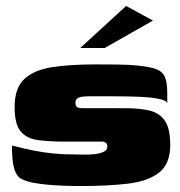

<svg xmlns="http://www.w3.org/2000/svg" viewBox="-20 -621 605 644"><path d="M252 3Q223 3 194.5 2Q166 1 139.5 -1.5Q113 -4 91 -8Q67 -13 51.5 -21Q36 -29 28 -54Q20 -79 20 -133Q58 -123 93 -116Q128 -109 161 -106Q194 -103 226 -103Q236 -103 254.5 -102.5Q273 -102 292.5 -103.5Q312 -105 326 -111Q340 -117 340 -129Q340 -138 335 -142Q330 -146 322 -146H198Q146 -146 108 -151Q70 -156 49.5 -180Q29 -204 29 -262Q29 -325 61 -355.5Q93 -386 153.5 -395.5Q214 -405 301 -405Q333 -405 374.5 -404.5Q416 -404 443 -401Q482 -397 503 -389.5Q524 -382 532.5 -364Q541 -346 541 -309V-275Q537 -285 510 -290Q483 -295 443.5 -296.5Q404 -298 360.5 -298Q317 -298 280 -298Q265 -298 254.5 -296.5Q244 -295 238.5 -290Q233 -285 233 -275Q233 -267 236.5 -263.5Q240 -260 246 -259Q252 -258 259 -258H404Q449 -258 482 -250Q515 -242 533 -216Q551 -190 551 -135Q551 -71 513.5 -42Q476 -13 409 -5Q342 3 252 3ZM249 -460 403 -601 493 -552 331 -460Z"/></svg>

Font: Genos Black
Style: Regular
Weight: 900
Designer: Robert E. Leuschke
Foundry: Robert E. Leuschke
Version: Version 1.010